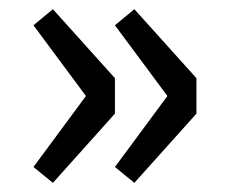

<svg xmlns="http://www.w3.org/2000/svg" viewBox="-20 -462 494 420"><path d="M95.7 -62 231.4 -213.4V-291L95.7 -441.9L53.2 -406.7L168 -252L53.2 -96.7ZM273.9 -62 409.7 -213.4V-291L273.9 -441.9L231.4 -406.7L346.2 -252L231.4 -96.7Z"/></svg>

Font: Varta Light
Style: Bold
Weight: 700
Version: Version 1.004